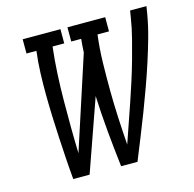

<svg xmlns="http://www.w3.org/2000/svg" viewBox="-107 -844 964 953"><g transform="rotate(-15 375.0 -367.5)"><path d="M154 0Q149 -54 145.5 -109Q142 -164 139 -218.5Q136 -273 134 -328Q132 -383 131.5 -438.5Q131 -494 133 -549.5Q135 -605 142 -662H91V-735H285V-662H225Q217 -593 213.5 -524.5Q210 -456 209.5 -388Q209 -320 209.5 -252Q210 -184 212 -117L367 -593Q368 -610 369 -627Q370 -644 372 -662H321V-735H515V-662H456Q447 -590 445.5 -519Q444 -448 444.5 -377Q445 -306 448.5 -236Q452 -166 457 -96Q474 -146 491.5 -196Q509 -246 526 -296Q543 -346 559 -396Q575 -446 589 -496Q603 -546 616 -597Q629 -648 637 -698L643 -735H727L721 -698Q711 -639 694.5 -580Q678 -521 659 -462.5Q640 -404 619 -346Q598 -288 576 -230.5Q554 -173 530.5 -115Q507 -57 484 0H400Q389 -92 380.5 -184Q372 -276 368 -369L238 0Z"/></g></svg>

Font: Iosevka Etoile
Style: Italic
Weight: 400
Italic angle: -9°
Designer: Belleve Invis
Foundry: Belleve Invis
Version: Version 22.1.2; ttfautohint (v1.8.4)